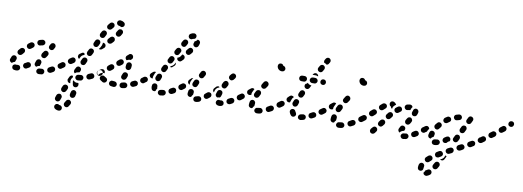

<svg xmlns="http://www.w3.org/2000/svg" viewBox="-74 -976 4641 1705"><g transform="rotate(10 2246.5 -123.5)"><path d="M75 29Q85 27 91 18Q96 9 94 -1Q93 -6 90 -10Q88 -14 83 -17Q79 -19 74 -20Q69 -21 64 -20Q64 -20 63 -20Q62 -19 60 -19Q57 -19 53 -20Q48 -21 43 -20Q38 -19 34 -16Q30 -14 27 -10Q25 -5 24 -1Q23 4 24 9Q25 14 27 18Q30 22 34 25Q38 28 43 29Q52 31 60 31Q66 31 71 30Q73 29 75 29ZM300 23Q304 20 307 16Q310 12 311 7Q312 2 311 -3Q310 -13 301 -19Q293 -25 282 -23Q275 -22 270 -22Q268 -22 267 -22Q262 -22 257 -20Q252 -19 249 -16Q245 -12 243 -8Q240 -3 240 2Q239 12 246 20Q253 27 263 28Q266 28 270 28Q280 28 291 26Q296 26 300 23ZM400 -47Q397 -51 393 -55Q390 -58 385 -59Q380 -60 375 -60Q370 -59 366 -57Q356 -52 347 -47Q338 -42 335 -33Q332 -23 336 -14Q338 -9 342 -6Q346 -3 351 -1Q355 0 360 0Q365 0 370 -2Q380 -7 390 -13Q399 -18 402 -28Q405 -38 400 -47ZM181 -48Q179 -52 175 -55Q171 -58 166 -60Q161 -61 156 -60Q151 -60 147 -57Q138 -52 129 -47Q124 -45 121 -41Q118 -37 117 -32Q115 -27 116 -22Q116 -18 119 -13Q121 -9 125 -6Q129 -2 133 -1Q138 0 143 0Q148 0 152 -3Q162 -8 172 -14Q181 -19 184 -29Q186 -39 181 -48ZM-5 -42Q-8 -47 -8 -52Q-9 -57 -7 -61Q-3 -73 3 -86Q8 -95 18 -98Q28 -101 37 -96Q46 -91 49 -81Q52 -71 47 -62Q43 -54 41 -46Q40 -45 40 -44Q39 -43 39 -42Q30 -40 22 -35Q18 -32 14 -29Q13 -29 12 -29Q10 -30 9 -30Q4 -32 1 -35Q-3 -38 -5 -42ZM218 -44Q216 -48 215 -53Q215 -58 216 -63Q219 -74 224 -86Q228 -96 238 -100Q247 -104 257 -100Q266 -96 270 -86Q274 -77 270 -67Q267 -58 264 -49Q264 -48 263 -47Q263 -45 262 -44Q256 -44 251 -42Q241 -39 234 -33Q234 -32 233 -32Q228 -33 225 -37Q221 -40 218 -44ZM470 -73Q470 -78 469 -83Q468 -87 465 -91Q459 -100 449 -102Q439 -103 431 -97L429 -96Q425 -93 422 -89Q419 -85 418 -80Q418 -75 419 -70Q420 -65 423 -61Q429 -53 439 -51Q449 -49 457 -55L459 -57Q463 -59 466 -64Q469 -68 470 -73ZM46 -134Q46 -129 48 -125Q51 -120 54 -117Q62 -110 72 -110Q83 -111 90 -118Q96 -126 104 -134Q111 -141 111 -151Q111 -162 104 -169Q96 -176 86 -176Q76 -176 68 -169Q60 -160 53 -152Q49 -149 48 -144Q46 -139 46 -134ZM259 -139Q260 -134 263 -130Q266 -126 270 -123Q274 -121 279 -120Q284 -119 289 -119Q294 -120 298 -123Q302 -126 305 -130L317 -148Q323 -157 321 -167Q319 -177 310 -183Q302 -189 292 -187Q281 -185 276 -176L263 -158Q261 -154 260 -149Q259 -144 259 -139ZM124 -187Q130 -179 140 -177Q150 -176 159 -182Q167 -188 175 -194Q184 -200 186 -210Q188 -220 182 -229Q176 -237 166 -239Q156 -241 147 -236Q138 -229 128 -222Q120 -216 119 -206Q117 -196 124 -187ZM321 -246Q323 -249 323 -250Q328 -260 337 -263Q347 -267 356 -263Q366 -258 369 -249Q373 -239 369 -230Q368 -228 366 -225Q364 -219 360 -213Q355 -204 345 -202Q335 -199 326 -205Q317 -210 314 -220Q312 -230 317 -239Q319 -242 320 -245Q321 -245 321 -246Q321 -246 321 -246ZM208 -260Q206 -256 205 -251Q205 -246 206 -241Q208 -236 211 -232Q214 -229 218 -226Q223 -224 228 -223Q233 -223 237 -225Q247 -227 256 -229Q261 -230 265 -233Q269 -236 272 -240Q275 -244 276 -249Q277 -254 276 -258Q274 -269 265 -274Q257 -280 247 -278Q235 -276 223 -272Q218 -271 214 -268Q210 -264 208 -260Z M496 317Q501 317 506 315Q510 314 514 310Q517 307 519 302Q521 297 521 292Q521 282 514 275Q507 267 496 267Q494 267 492 266Q488 263 483 261Q478 260 473 261Q468 261 464 263Q460 266 457 270Q450 278 451 288Q452 298 460 305Q468 311 478 314Q487 317 496 317ZM579 209Q570 204 560 208Q550 211 546 220Q541 229 536 236Q530 245 532 255Q534 265 543 271Q551 277 562 275Q572 273 577 264Q584 254 590 243Q595 234 592 224Q588 214 579 209ZM446 206Q450 195 454 183Q458 174 468 170Q477 166 487 169Q491 171 495 175Q498 178 500 183Q502 187 503 192Q503 197 501 202Q497 212 494 221Q493 225 490 229Q486 233 482 235Q480 236 478 237Q476 238 474 238Q472 238 471 238Q471 238 471 238Q469 238 467 238Q465 238 463 237Q453 234 448 225Q443 216 446 206ZM604 114Q594 112 586 118Q577 123 575 134Q573 143 570 153Q569 158 570 163Q570 168 573 172Q576 177 579 180Q583 183 588 184Q598 186 607 181Q616 176 619 166Q622 155 624 143Q626 133 620 125Q614 116 604 114ZM499 145Q503 148 508 148Q513 148 518 146Q523 145 526 141Q530 138 532 134L542 114Q546 105 543 95Q539 85 530 81Q520 76 511 80Q501 83 496 92L487 112Q483 121 486 131Q489 141 499 145ZM620 45Q624 45 627 45Q629 52 630 59Q630 64 629 69Q627 74 624 78Q621 82 617 84Q612 86 607 87Q597 88 589 82Q581 75 580 65Q579 55 577 46Q576 42 576 37Q577 32 579 28Q582 31 585 34Q593 41 602 44Q611 46 620 45ZM555 51Q556 55 556 59Q552 59 549 59Q545 58 541 57Q537 54 534 51Q530 47 529 42Q527 38 527 33Q527 28 530 23L539 4Q543 -5 552 -9Q560 -12 569 -9Q568 -4 569 2Q569 4 569 5Q564 10 561 15Q556 24 554 33Q553 42 555 51ZM658 10Q661 6 662 1Q663 -4 663 -8Q661 -19 653 -25Q644 -31 634 -29Q624 -28 614 -27Q604 -26 597 -18Q591 -10 591 0Q592 5 594 10Q596 14 600 17Q604 20 609 22Q613 23 618 23Q630 22 642 20Q647 19 651 17Q655 14 658 10ZM755 -28Q756 -33 756 -38Q755 -43 753 -47Q749 -56 739 -60Q729 -63 720 -58Q710 -54 701 -50Q692 -45 688 -36Q684 -26 688 -17Q692 -7 702 -3Q712 0 721 -4Q731 -8 742 -14Q747 -16 750 -20Q753 -23 755 -28ZM572 -66 582 -85Q586 -95 596 -98Q606 -102 615 -97Q624 -93 628 -83Q631 -73 627 -64L620 -50Q616 -50 613 -49Q603 -48 595 -45Q587 -41 581 -34Q578 -36 575 -39Q572 -43 571 -47Q569 -51 570 -56Q570 -61 572 -66ZM821 -91Q818 -95 814 -98Q810 -101 805 -102Q800 -102 795 -101Q790 -100 786 -98L783 -96Q774 -90 772 -80Q770 -70 776 -61Q779 -57 783 -54Q787 -51 792 -50Q797 -49 802 -50Q807 -51 811 -54L814 -56Q823 -62 825 -72Q827 -82 821 -91ZM487 -85Q488 -90 487 -95Q486 -100 483 -104Q477 -112 467 -114Q457 -116 449 -110L431 -97Q422 -92 420 -81Q419 -71 425 -63Q427 -59 432 -56Q436 -53 441 -52Q446 -52 450 -53Q455 -54 459 -57L477 -69Q481 -72 484 -76Q487 -80 487 -85ZM568 -142Q569 -147 568 -151Q567 -156 564 -160Q558 -169 548 -171Q538 -172 529 -166L511 -154Q507 -151 505 -147Q502 -143 501 -138Q500 -133 501 -128Q502 -123 505 -119Q511 -111 521 -109Q532 -107 540 -113L558 -125Q562 -128 565 -133Q567 -137 568 -142ZM626 -121Q631 -119 636 -119Q641 -119 646 -120Q650 -122 654 -125Q658 -129 660 -133L669 -153Q674 -162 670 -172Q667 -182 657 -186Q648 -190 638 -187Q629 -184 624 -174L615 -155Q610 -145 614 -136Q617 -126 626 -121ZM631 -208Q634 -210 638 -210Q636 -213 635 -217Q633 -222 633 -226Q627 -228 621 -227Q615 -227 610 -223L592 -211Q583 -205 582 -194Q580 -184 586 -176Q588 -173 590 -171Q593 -169 596 -167L604 -184Q608 -192 614 -198Q622 -205 631 -208ZM656 -224Q658 -220 661 -216Q664 -212 669 -210Q678 -206 688 -209Q698 -213 702 -222L712 -242Q716 -251 713 -261Q709 -270 700 -275Q695 -277 690 -277Q686 -278 681 -276Q676 -274 672 -271Q669 -268 667 -263L657 -244Q655 -239 655 -234Q654 -229 656 -224ZM798 -301 790 -295 781 -287Q775 -283 767 -282Q759 -281 753 -285Q754 -286 755 -287Q761 -293 765 -301L775 -321Q778 -329 779 -338Q779 -342 779 -345Q785 -346 791 -344Q797 -341 801 -337Q808 -329 807 -318Q806 -308 798 -301ZM711 -299Q721 -295 731 -298Q740 -302 745 -311L754 -330Q759 -340 755 -350Q752 -359 742 -364Q733 -368 723 -365Q714 -361 709 -352L700 -332Q695 -323 699 -313Q702 -304 711 -299ZM872 -406Q864 -413 854 -413Q843 -412 836 -405Q829 -397 822 -390Q814 -383 814 -372Q814 -362 821 -354Q829 -347 839 -347Q849 -347 857 -354Q865 -362 872 -370Q880 -378 879 -388Q879 -398 872 -406ZM754 -388Q763 -384 773 -387Q783 -390 787 -399Q792 -409 797 -418Q802 -427 799 -437Q796 -447 787 -452Q777 -457 768 -454Q758 -451 753 -442Q748 -432 742 -422Q738 -412 741 -403Q744 -393 754 -388ZM926 -487Q926 -488 925 -488Q924 -488 923 -489Q915 -488 908 -490Q903 -488 899 -485Q895 -482 892 -477Q888 -469 882 -461Q876 -452 878 -442Q880 -432 889 -426Q898 -420 908 -422Q918 -424 924 -433Q931 -444 936 -453Q941 -463 938 -473Q935 -482 926 -487ZM800 -475Q809 -469 819 -470Q829 -471 836 -479Q842 -487 848 -493Q856 -501 855 -511Q855 -522 848 -529Q844 -532 840 -534Q835 -536 830 -536Q825 -536 820 -534Q816 -532 812 -528Q804 -520 797 -510Q790 -502 791 -492Q792 -481 800 -475ZM872 -545Q872 -534 878 -527Q885 -519 895 -518Q899 -517 901 -517Q902 -516 903 -516Q907 -513 912 -512Q917 -510 922 -511Q927 -512 931 -515Q935 -517 938 -521Q944 -530 942 -540Q941 -550 932 -556Q919 -566 899 -568Q889 -568 881 -562Q873 -555 872 -545Z M956 19Q960 16 962 11Q964 7 965 2Q965 -8 959 -16Q952 -24 942 -25Q932 -26 923 -27Q918 -28 913 -27Q909 -25 905 -22Q901 -19 898 -15Q896 -11 895 -6Q893 5 900 13Q906 21 916 22Q927 24 938 25Q943 25 947 24Q952 22 956 19ZM1058 -12Q1056 -22 1047 -27Q1039 -33 1029 -31Q1019 -29 1010 -27Q1006 -26 1001 -24Q997 -21 994 -17Q991 -13 990 -8Q989 -3 990 1Q991 12 1000 18Q1008 24 1018 22Q1029 20 1040 18Q1050 16 1055 7Q1061 -2 1058 -12ZM855 1Q860 -1 864 -4Q868 -7 870 -11Q875 -21 872 -31Q869 -40 859 -45Q852 -49 846 -53Q838 -60 828 -58Q818 -57 811 -49Q805 -41 806 -31Q807 -20 816 -14Q825 -7 836 -1Q841 2 846 2Q851 2 855 1ZM1147 -31Q1149 -35 1148 -40Q1148 -45 1146 -50Q1141 -59 1131 -62Q1122 -66 1112 -61Q1104 -57 1095 -53Q1086 -49 1082 -39Q1078 -30 1082 -20Q1084 -16 1088 -12Q1091 -9 1096 -7Q1101 -5 1106 -5Q1111 -5 1115 -7Q1125 -11 1134 -16Q1139 -18 1142 -22Q1145 -26 1147 -31ZM1208 -92Q1205 -96 1201 -98Q1197 -101 1192 -102Q1187 -102 1182 -101Q1178 -100 1173 -97Q1165 -91 1163 -81Q1161 -71 1167 -62Q1170 -58 1175 -56Q1179 -53 1184 -52Q1189 -51 1193 -52Q1198 -54 1202 -56L1203 -57Q1211 -63 1213 -73Q1214 -83 1208 -92ZM1006 -55Q1015 -51 1025 -55Q1034 -58 1039 -68Q1043 -78 1047 -88Q1050 -98 1046 -108Q1041 -117 1032 -120Q1022 -124 1012 -119Q1003 -115 1000 -105Q997 -96 993 -88Q989 -79 992 -69Q996 -60 1006 -55ZM775 -81Q776 -86 779 -91Q782 -95 786 -98Q792 -102 802 -109Q806 -112 810 -113Q815 -114 820 -113Q825 -113 829 -110Q834 -107 837 -103Q839 -99 841 -94Q842 -90 841 -85Q841 -84 841 -82Q840 -81 840 -80Q833 -82 825 -81Q815 -80 807 -75Q799 -70 793 -63Q791 -59 788 -55Q786 -56 783 -58Q781 -60 779 -63Q777 -67 776 -72Q775 -77 775 -81ZM912 -161Q906 -169 896 -171Q885 -172 877 -166L861 -153Q853 -147 852 -137Q850 -127 857 -118Q863 -110 873 -109Q883 -107 892 -114L907 -126Q916 -132 917 -142Q918 -153 912 -161ZM1037 -145Q1047 -144 1055 -150Q1063 -156 1065 -167Q1066 -177 1067 -188Q1068 -198 1061 -206Q1054 -214 1044 -215Q1034 -215 1026 -209Q1018 -202 1017 -192Q1016 -182 1015 -173Q1014 -163 1020 -154Q1026 -146 1037 -145ZM987 -219Q984 -223 980 -226Q975 -228 971 -229Q966 -229 961 -228Q956 -227 952 -224L936 -211Q932 -208 930 -204Q928 -200 927 -195Q926 -190 928 -185Q929 -180 932 -176Q938 -168 949 -167Q959 -166 967 -172L983 -184Q991 -191 992 -201Q994 -211 987 -219ZM1010 -270Q1016 -275 1020 -278Q1021 -280 1022 -280Q1028 -288 1037 -289Q1047 -291 1055 -285Q1063 -279 1065 -269Q1067 -259 1062 -250Q1060 -248 1057 -245Q1055 -243 1053 -241Q1051 -239 1048 -237Q1047 -237 1046 -237Q1037 -238 1028 -235Q1021 -233 1015 -229Q1012 -230 1010 -231Q1008 -233 1007 -235Q1000 -243 1001 -253Q1002 -264 1010 -270Z M1406 -6Q1404 -11 1402 -15Q1399 -19 1395 -22Q1391 -24 1386 -25Q1381 -26 1376 -25Q1367 -23 1358 -22Q1348 -21 1341 -13Q1335 -5 1336 5Q1337 10 1339 15Q1342 19 1346 22Q1349 25 1354 27Q1359 28 1364 27Q1375 26 1386 24Q1396 22 1402 13Q1408 4 1406 -6ZM1288 -4Q1283 -6 1280 -10Q1277 -14 1276 -19Q1273 -28 1273 -39Q1273 -43 1274 -47Q1274 -58 1282 -64Q1290 -71 1300 -70Q1311 -70 1317 -62Q1324 -54 1323 -44Q1323 -41 1323 -39Q1323 -35 1324 -32Q1324 -31 1325 -30Q1325 -29 1325 -28Q1324 -28 1324 -27Q1318 -19 1315 -10Q1314 -7 1314 -5Q1312 -4 1311 -3Q1309 -2 1307 -1Q1302 0 1297 -1Q1292 -1 1288 -4ZM1491 -48Q1489 -53 1485 -56Q1481 -59 1476 -60Q1471 -62 1466 -61Q1461 -60 1457 -58Q1448 -53 1440 -49Q1436 -47 1433 -43Q1429 -39 1428 -34Q1426 -30 1427 -25Q1427 -20 1429 -15Q1434 -6 1444 -3Q1454 0 1463 -4Q1472 -9 1482 -14Q1491 -19 1493 -29Q1496 -39 1491 -48ZM1558 -73Q1558 -78 1557 -82Q1556 -87 1553 -91Q1547 -100 1537 -102Q1527 -103 1519 -97H1518Q1514 -94 1512 -90Q1509 -86 1508 -81Q1507 -76 1508 -71Q1509 -66 1512 -62Q1518 -54 1528 -52Q1539 -50 1547 -56V-57Q1551 -59 1554 -64Q1557 -68 1558 -73ZM1229 -85Q1230 -90 1229 -95Q1228 -99 1225 -103Q1222 -107 1218 -110Q1213 -113 1208 -113Q1203 -114 1199 -113Q1194 -112 1190 -109Q1181 -103 1174 -97Q1165 -92 1163 -81Q1162 -71 1168 -63Q1173 -54 1184 -52Q1194 -51 1202 -57Q1210 -62 1219 -69Q1223 -71 1226 -76Q1228 -80 1229 -85ZM1308 -95Q1313 -93 1318 -93Q1323 -94 1327 -96Q1332 -98 1335 -102Q1339 -105 1340 -110Q1343 -119 1347 -128Q1351 -138 1347 -147Q1343 -157 1333 -161Q1323 -164 1314 -160Q1304 -156 1301 -146Q1297 -136 1293 -127Q1290 -117 1294 -108Q1299 -98 1308 -95ZM1290 -170Q1283 -173 1277 -172Q1270 -171 1264 -167L1249 -154Q1241 -147 1239 -137Q1238 -127 1245 -119Q1249 -113 1256 -111Q1263 -108 1270 -110Q1269 -113 1269 -117Q1269 -126 1272 -134Q1276 -144 1280 -155Q1283 -163 1289 -170Q1289 -170 1290 -170ZM1343 -184Q1352 -179 1362 -183Q1372 -186 1376 -196L1385 -214Q1390 -223 1386 -233Q1383 -243 1373 -247Q1364 -252 1354 -248Q1345 -245 1340 -235L1331 -217Q1327 -208 1330 -198Q1334 -188 1343 -184ZM1439 -269 1446 -284Q1450 -276 1449 -268Q1447 -260 1441 -254L1426 -241Q1423 -237 1418 -236Q1414 -234 1409 -234Q1409 -237 1407 -240Q1407 -243 1406 -245Q1408 -246 1411 -246Q1420 -249 1428 -256Q1434 -261 1439 -269ZM1373 -284Q1374 -280 1377 -276Q1381 -272 1385 -270Q1394 -265 1404 -268Q1414 -271 1419 -280L1428 -298Q1431 -302 1431 -307Q1432 -312 1430 -317Q1429 -322 1426 -325Q1422 -329 1418 -332Q1409 -337 1399 -334Q1389 -331 1384 -321L1375 -303Q1372 -299 1372 -294Q1371 -289 1373 -284ZM1510 -357Q1506 -361 1501 -363Q1496 -365 1491 -364L1484 -352Q1479 -344 1472 -338Q1465 -332 1455 -330Q1454 -329 1454 -329Q1453 -323 1454 -317Q1456 -311 1461 -307Q1468 -300 1478 -300Q1489 -300 1496 -308L1510 -322Q1517 -329 1517 -340Q1517 -350 1510 -357ZM1419 -369Q1420 -364 1423 -360Q1426 -356 1430 -354Q1439 -349 1449 -351Q1459 -354 1464 -363L1474 -381Q1480 -390 1477 -400Q1474 -410 1465 -415Q1456 -420 1446 -417Q1436 -414 1431 -405L1421 -388Q1419 -384 1418 -379Q1417 -374 1419 -369ZM1572 -430Q1564 -437 1553 -436Q1543 -434 1537 -426Q1531 -419 1524 -411Q1517 -403 1518 -393Q1519 -383 1527 -376Q1535 -369 1545 -370Q1555 -371 1562 -379Q1569 -387 1576 -395Q1582 -403 1581 -413Q1580 -424 1572 -430ZM1478 -437Q1487 -432 1497 -434Q1507 -437 1512 -446L1522 -464Q1527 -473 1524 -483Q1521 -493 1512 -498Q1503 -503 1493 -500Q1483 -497 1478 -488L1468 -471Q1463 -462 1466 -452Q1469 -442 1478 -437ZM1608 -517Q1607 -517 1605 -518Q1604 -518 1603 -518Q1601 -514 1598 -511Q1592 -504 1583 -500Q1581 -499 1579 -499Q1579 -498 1579 -498Q1579 -497 1579 -497Q1578 -491 1575 -484Q1570 -474 1574 -465Q1578 -455 1587 -451Q1597 -446 1606 -450Q1616 -454 1620 -463Q1626 -477 1628 -488Q1630 -499 1624 -507Q1618 -516 1608 -517ZM1524 -522Q1529 -514 1540 -512Q1550 -510 1558 -516Q1560 -517 1561 -518Q1563 -518 1564 -518Q1575 -519 1582 -526Q1588 -534 1588 -544Q1588 -549 1586 -554Q1583 -558 1580 -562Q1576 -565 1571 -567Q1567 -568 1562 -568Q1545 -567 1530 -557Q1521 -551 1520 -541Q1518 -531 1524 -522Z M1724 11Q1726 6 1726 1Q1727 -4 1725 -8Q1722 -18 1712 -23Q1703 -27 1693 -24Q1685 -21 1678 -20Q1668 -19 1661 -11Q1655 -3 1656 7Q1657 17 1665 24Q1673 30 1683 29Q1696 28 1710 23Q1714 22 1718 18Q1722 15 1724 11ZM1918 22Q1922 19 1925 15Q1928 11 1928 6Q1929 1 1928 -4Q1926 -14 1917 -20Q1908 -25 1898 -23Q1896 -23 1895 -22Q1895 -22 1894 -22Q1891 -22 1889 -23Q1885 -24 1880 -24Q1875 -23 1870 -21Q1866 -18 1863 -14Q1860 -10 1859 -6Q1856 4 1861 13Q1866 22 1876 25Q1884 28 1894 28Q1901 28 1909 26Q1914 25 1918 22ZM2016 -48Q2013 -53 2009 -56Q2006 -59 2001 -60Q1996 -62 1991 -61Q1986 -61 1982 -59Q1973 -54 1963 -49Q1954 -45 1951 -35Q1947 -25 1952 -16Q1954 -11 1958 -8Q1962 -5 1966 -3Q1971 -2 1976 -2Q1981 -2 1986 -4Q1995 -9 2005 -14Q2014 -19 2017 -29Q2020 -39 2016 -48ZM1606 -12Q1602 -16 1600 -20Q1598 -25 1598 -30Q1598 -31 1598 -32Q1598 -43 1601 -56Q1601 -61 1604 -65Q1607 -70 1611 -72Q1615 -75 1620 -76Q1625 -77 1630 -76Q1635 -75 1639 -73Q1643 -70 1646 -66Q1649 -62 1650 -57Q1651 -52 1650 -47Q1648 -38 1648 -32Q1648 -31 1648 -31Q1648 -31 1648 -31Q1648 -30 1648 -30Q1646 -28 1644 -25Q1638 -18 1635 -9Q1632 -7 1629 -6Q1627 -6 1624 -5Q1619 -5 1614 -7Q1609 -9 1606 -12ZM1804 -67Q1801 -71 1796 -73Q1792 -75 1787 -76Q1782 -76 1777 -75Q1773 -74 1769 -71Q1760 -64 1753 -58Q1749 -55 1746 -51Q1743 -47 1743 -42Q1742 -37 1743 -32Q1744 -27 1747 -23Q1754 -15 1764 -13Q1774 -12 1782 -18Q1791 -24 1800 -32Q1808 -38 1809 -48Q1810 -59 1804 -67ZM1849 -54Q1847 -59 1846 -64Q1845 -69 1847 -73Q1850 -84 1854 -95Q1857 -105 1866 -110Q1876 -114 1886 -111Q1890 -109 1894 -106Q1898 -103 1900 -98Q1902 -94 1902 -89Q1902 -84 1901 -79Q1897 -69 1895 -60Q1894 -56 1891 -52Q1889 -49 1885 -46Q1881 -46 1878 -46Q1871 -45 1864 -43Q1864 -43 1864 -43Q1864 -43 1864 -43Q1859 -44 1856 -47Q1852 -50 1849 -54ZM2080 -91Q2078 -95 2073 -98Q2069 -101 2064 -102Q2059 -102 2055 -101Q2050 -100 2046 -97H2044Q2040 -94 2038 -90Q2035 -85 2034 -81Q2033 -76 2034 -71Q2035 -66 2038 -62Q2041 -58 2045 -55Q2049 -52 2054 -52Q2059 -51 2064 -52Q2069 -53 2073 -56L2074 -57Q2083 -62 2085 -73Q2086 -83 2080 -91ZM1574 -85Q1575 -90 1574 -95Q1573 -100 1570 -104Q1564 -112 1553 -114Q1543 -116 1535 -110Q1526 -103 1518 -98Q1509 -92 1507 -82Q1506 -71 1511 -63Q1514 -59 1518 -56Q1523 -53 1527 -52Q1532 -52 1537 -53Q1542 -54 1546 -56Q1555 -63 1564 -69Q1568 -72 1571 -76Q1573 -80 1574 -85ZM1857 -130Q1861 -132 1867 -133Q1864 -137 1863 -141Q1856 -143 1850 -141Q1843 -140 1838 -135Q1831 -127 1824 -120Q1816 -113 1816 -102Q1816 -92 1823 -85Q1824 -84 1825 -83Q1825 -83 1826 -82Q1829 -92 1832 -103Q1835 -111 1841 -118Q1848 -126 1857 -130ZM1626 -115Q1628 -110 1632 -106Q1635 -103 1640 -101Q1649 -97 1659 -100Q1669 -104 1673 -114Q1677 -123 1681 -133Q1686 -142 1682 -152Q1679 -161 1669 -166Q1665 -168 1660 -168Q1655 -168 1650 -167Q1645 -165 1642 -162Q1638 -158 1636 -154Q1631 -144 1627 -134Q1625 -129 1625 -124Q1625 -119 1626 -115ZM1616 -174Q1611 -173 1608 -170Q1601 -163 1593 -156Q1585 -149 1584 -139Q1583 -128 1590 -120Q1593 -117 1596 -115Q1600 -113 1604 -113Q1602 -119 1602 -126Q1603 -135 1606 -143Q1611 -153 1616 -163Q1619 -171 1624 -176Q1620 -176 1616 -174ZM1896 -135Q1901 -133 1906 -132Q1911 -132 1916 -133Q1920 -135 1924 -138Q1928 -142 1930 -146Q1935 -155 1940 -164Q1944 -174 1941 -183Q1938 -193 1929 -198Q1925 -201 1920 -201Q1915 -202 1910 -200Q1905 -199 1902 -195Q1898 -192 1895 -188Q1890 -178 1885 -168Q1881 -159 1884 -149Q1887 -140 1896 -135ZM1669 -204Q1671 -200 1674 -196Q1677 -192 1681 -189Q1686 -187 1691 -186Q1695 -186 1700 -187Q1705 -188 1709 -191Q1713 -195 1715 -199L1726 -218Q1731 -227 1728 -237Q1725 -246 1716 -252Q1707 -257 1697 -254Q1687 -251 1682 -242L1672 -223Q1669 -219 1669 -214Q1668 -209 1669 -204ZM1986 -273Q1977 -279 1968 -278Q1958 -276 1952 -269Q1947 -263 1940 -255Q1934 -247 1935 -236Q1936 -226 1945 -220Q1949 -217 1953 -215Q1958 -214 1963 -214Q1968 -215 1972 -218Q1977 -220 1980 -224Q1983 -228 1986 -232Q1987 -233 1988 -233Q1988 -234 1989 -235L1991 -238Q1997 -247 1996 -257Q1994 -267 1986 -273Z M2281 3Q2280 -2 2277 -6Q2274 -10 2270 -13Q2266 -16 2261 -17Q2256 -18 2252 -17Q2241 -15 2231 -14Q2226 -14 2221 -12Q2217 -10 2214 -6Q2210 -2 2209 2Q2207 7 2207 12Q2208 23 2216 29Q2224 36 2234 35Q2247 35 2261 32Q2271 30 2277 22Q2283 13 2281 3ZM2373 -43Q2370 -48 2366 -51Q2362 -54 2357 -55Q2353 -56 2348 -55Q2343 -55 2338 -52Q2328 -46 2319 -41Q2309 -37 2306 -27Q2303 -17 2308 -8Q2310 -3 2314 0Q2318 3 2322 5Q2327 6 2332 6Q2337 5 2341 3Q2352 -2 2364 -9Q2372 -14 2375 -24Q2378 -34 2373 -43ZM2151 -26Q2151 -40 2154 -56Q2156 -66 2164 -72Q2173 -78 2183 -76Q2193 -74 2199 -65Q2205 -56 2203 -46Q2201 -36 2201 -28Q2201 -27 2201 -27Q2201 -26 2201 -25Q2199 -23 2197 -21Q2190 -14 2187 -5Q2185 -4 2182 -3Q2180 -2 2177 -2Q2167 -2 2159 -9Q2151 -16 2151 -26ZM2442 -91Q2440 -95 2435 -98Q2431 -101 2426 -102Q2421 -102 2417 -101Q2412 -100 2408 -97L2403 -94Q2394 -88 2393 -78Q2391 -68 2397 -59Q2400 -55 2404 -53Q2408 -50 2413 -49Q2418 -48 2423 -49Q2427 -50 2432 -53L2436 -57Q2445 -62 2447 -73Q2448 -83 2442 -91ZM2103 -87Q2104 -92 2103 -97Q2101 -102 2098 -106Q2092 -114 2082 -116Q2072 -117 2064 -111Q2052 -102 2045 -98Q2036 -92 2034 -82Q2033 -71 2038 -63Q2044 -54 2054 -52Q2065 -51 2073 -56Q2081 -62 2093 -71Q2097 -74 2100 -78Q2102 -82 2103 -87ZM2194 -103Q2203 -98 2213 -102Q2223 -105 2227 -114Q2232 -124 2238 -135Q2242 -144 2239 -154Q2236 -164 2227 -169Q2218 -173 2208 -170Q2198 -167 2193 -158Q2187 -147 2182 -136Q2178 -126 2181 -117Q2185 -107 2194 -103ZM2160 -179Q2151 -179 2144 -173L2126 -159Q2117 -152 2116 -142Q2115 -132 2121 -123Q2125 -120 2129 -117Q2133 -115 2138 -114Q2143 -114 2148 -115Q2153 -116 2157 -119L2158 -120Q2157 -124 2157 -128Q2158 -137 2162 -145Q2167 -157 2173 -168Q2175 -171 2176 -173Q2169 -179 2160 -179ZM2242 -194Q2250 -188 2260 -191Q2271 -193 2276 -202Q2282 -212 2289 -221Q2294 -230 2292 -240Q2290 -250 2281 -256Q2273 -262 2263 -260Q2252 -257 2247 -249Q2240 -239 2234 -228Q2228 -219 2230 -209Q2233 -199 2242 -194ZM2405 -417Q2409 -414 2411 -410Q2414 -406 2415 -401Q2416 -396 2415 -391Q2414 -386 2411 -382Q2408 -378 2404 -375Q2400 -373 2395 -372Q2391 -371 2387 -371Q2379 -371 2371 -374Q2363 -377 2357 -383Q2351 -388 2348 -396Q2344 -403 2344 -412Q2344 -422 2350 -430Q2357 -438 2368 -438Q2376 -438 2383 -434Q2390 -429 2393 -421Q2396 -421 2399 -420Q2402 -419 2405 -417Z M2668 -9Q2667 -14 2664 -18Q2661 -22 2656 -24Q2652 -27 2647 -28Q2642 -28 2637 -27Q2628 -25 2620 -24Q2610 -22 2604 -14Q2598 -6 2599 5Q2600 10 2602 14Q2605 18 2609 21Q2613 24 2618 25Q2623 27 2627 26Q2638 24 2649 21Q2660 19 2665 10Q2670 1 2668 -9ZM2535 0Q2525 -11 2520 -27Q2517 -37 2522 -46Q2527 -55 2537 -58Q2547 -61 2556 -56Q2565 -51 2568 -41Q2570 -36 2573 -33Q2576 -29 2577 -25Q2579 -20 2579 -15Q2579 -15 2579 -14Q2579 -14 2579 -14Q2578 -12 2578 -10Q2577 -8 2577 -7Q2576 -4 2574 -2Q2573 0 2571 2Q2563 9 2552 9Q2542 8 2535 0ZM2754 -49Q2752 -54 2748 -57Q2744 -60 2739 -62Q2734 -63 2730 -63Q2725 -62 2720 -60Q2712 -55 2703 -51Q2699 -49 2695 -46Q2692 -42 2690 -37Q2689 -33 2689 -28Q2689 -23 2691 -18Q2696 -9 2705 -5Q2715 -2 2724 -6Q2734 -11 2743 -16Q2752 -20 2756 -30Q2759 -40 2754 -49ZM2821 -73Q2821 -78 2820 -82Q2819 -87 2816 -91Q2811 -100 2800 -102Q2790 -103 2782 -97H2781Q2777 -94 2775 -90Q2772 -86 2771 -81Q2770 -76 2771 -71Q2772 -67 2775 -63Q2781 -54 2791 -52Q2802 -50 2810 -56V-57Q2814 -59 2817 -64Q2820 -68 2821 -73ZM2463 -85Q2464 -90 2463 -94Q2462 -99 2459 -103Q2453 -112 2442 -113Q2432 -115 2424 -109Q2416 -103 2408 -98Q2399 -92 2397 -81Q2396 -71 2401 -63Q2407 -54 2418 -52Q2428 -51 2436 -56Q2445 -63 2453 -68Q2457 -71 2460 -76Q2462 -80 2463 -85ZM2547 -83Q2557 -80 2566 -85Q2575 -89 2579 -99Q2582 -107 2585 -117Q2589 -127 2585 -136Q2581 -145 2571 -149Q2561 -153 2552 -149Q2542 -144 2539 -135Q2535 -124 2531 -115Q2528 -105 2533 -96Q2537 -87 2547 -83ZM2533 -163Q2532 -164 2532 -164Q2531 -165 2531 -166Q2527 -169 2523 -171Q2518 -173 2513 -174Q2508 -174 2503 -172Q2499 -170 2495 -167Q2488 -160 2481 -154Q2473 -147 2472 -137Q2472 -127 2478 -119Q2484 -112 2492 -111Q2500 -109 2508 -113Q2508 -118 2510 -122Q2513 -132 2518 -143Q2521 -151 2527 -158Q2530 -161 2533 -163ZM2581 -172Q2590 -168 2600 -171Q2610 -175 2614 -184L2623 -202Q2627 -211 2624 -221Q2620 -231 2611 -235Q2602 -240 2592 -236Q2582 -233 2578 -224L2569 -205Q2565 -196 2568 -186Q2572 -177 2581 -172ZM2610 -272Q2612 -268 2615 -264Q2618 -260 2622 -258Q2627 -256 2632 -255Q2637 -255 2642 -256Q2646 -258 2650 -261Q2654 -264 2656 -268L2665 -286Q2666 -288 2667 -289Q2667 -291 2668 -293Q2660 -293 2653 -296Q2644 -299 2637 -306Q2635 -309 2633 -311Q2631 -309 2629 -306Q2623 -300 2614 -297L2612 -292Q2609 -287 2609 -282Q2609 -277 2610 -272ZM2620 -340Q2620 -350 2613 -358Q2606 -365 2595 -365H2575Q2565 -365 2557 -358Q2550 -350 2550 -340Q2550 -330 2557 -322Q2565 -315 2575 -315H2595Q2606 -315 2613 -322Q2620 -330 2620 -340ZM2716 -340Q2716 -350 2708 -358Q2701 -365 2691 -365H2670Q2660 -365 2653 -358Q2645 -350 2645 -340Q2645 -330 2653 -322Q2660 -315 2670 -315H2691Q2701 -315 2708 -322Q2716 -330 2716 -340ZM2791 -340Q2791 -350 2784 -358Q2776 -365 2766 -365Q2756 -365 2748 -358Q2741 -350 2741 -340Q2741 -330 2748 -322Q2756 -315 2766 -315Q2776 -315 2784 -322Q2791 -330 2791 -340ZM2700 -404Q2706 -400 2710 -395Q2713 -389 2713 -382Q2711 -383 2708 -384Q2700 -388 2691 -388H2670Q2666 -388 2662 -387L2666 -394Q2671 -403 2681 -406Q2691 -409 2700 -404ZM2712 -426Q2721 -421 2731 -423Q2741 -426 2746 -435L2756 -453Q2761 -462 2758 -472Q2755 -482 2746 -487Q2737 -492 2727 -489Q2717 -486 2712 -477L2702 -460Q2697 -451 2700 -441Q2703 -431 2712 -426ZM2745 -536 2752 -548Q2755 -553 2759 -556Q2763 -559 2767 -560Q2772 -561 2777 -561Q2782 -560 2786 -558Q2795 -553 2798 -543Q2801 -533 2796 -524L2793 -518Q2793 -518 2793 -518Q2793 -518 2792 -518L2789 -512Q2786 -506 2780 -502Q2774 -499 2767 -499Q2763 -503 2757 -507Q2752 -510 2746 -511Q2742 -517 2742 -524Q2742 -530 2745 -536Z M3018 3Q3017 -2 3014 -6Q3011 -10 3007 -13Q3003 -16 2998 -17Q2993 -18 2989 -17Q2978 -15 2968 -14Q2963 -14 2958 -12Q2954 -10 2951 -6Q2947 -2 2946 2Q2944 7 2944 12Q2945 23 2953 29Q2961 36 2971 35Q2984 35 2998 32Q3008 30 3014 22Q3020 13 3018 3ZM3110 -43Q3107 -48 3103 -51Q3099 -54 3094 -55Q3090 -56 3085 -55Q3080 -55 3075 -52Q3065 -46 3056 -41Q3046 -37 3043 -27Q3040 -17 3045 -8Q3047 -3 3051 0Q3055 3 3059 5Q3064 6 3069 6Q3074 5 3078 3Q3089 -2 3101 -9Q3109 -14 3112 -24Q3115 -34 3110 -43ZM2888 -26Q2888 -40 2891 -56Q2893 -66 2901 -72Q2910 -78 2920 -76Q2930 -74 2936 -65Q2942 -56 2940 -46Q2938 -36 2938 -28Q2938 -27 2938 -27Q2938 -26 2938 -25Q2936 -23 2934 -21Q2927 -14 2924 -5Q2922 -4 2919 -3Q2917 -2 2914 -2Q2904 -2 2896 -9Q2888 -16 2888 -26ZM3179 -91Q3177 -95 3172 -98Q3168 -101 3163 -102Q3158 -102 3154 -101Q3149 -100 3145 -97L3140 -94Q3131 -88 3130 -78Q3128 -68 3134 -59Q3137 -55 3141 -53Q3145 -50 3150 -49Q3155 -48 3160 -49Q3164 -50 3169 -53L3173 -57Q3182 -62 3184 -73Q3185 -83 3179 -91ZM2840 -87Q2841 -92 2840 -97Q2838 -102 2835 -106Q2829 -114 2819 -116Q2809 -117 2801 -111Q2789 -102 2782 -98Q2773 -92 2771 -82Q2770 -71 2775 -63Q2781 -54 2791 -52Q2802 -51 2810 -56Q2818 -62 2830 -71Q2834 -74 2837 -78Q2839 -82 2840 -87ZM2931 -103Q2940 -98 2950 -102Q2960 -105 2964 -114Q2969 -124 2975 -135Q2979 -144 2976 -154Q2973 -164 2964 -169Q2955 -173 2945 -170Q2935 -167 2930 -158Q2924 -147 2919 -136Q2915 -126 2918 -117Q2922 -107 2931 -103ZM2897 -179Q2888 -179 2881 -173L2863 -159Q2854 -152 2853 -142Q2852 -132 2858 -123Q2862 -120 2866 -117Q2870 -115 2875 -114Q2880 -114 2885 -115Q2890 -116 2894 -119L2895 -120Q2894 -124 2894 -128Q2895 -137 2899 -145Q2904 -157 2910 -168Q2912 -171 2913 -173Q2906 -179 2897 -179ZM2979 -194Q2987 -188 2997 -191Q3008 -193 3013 -202Q3019 -212 3026 -221Q3031 -230 3029 -240Q3027 -250 3018 -256Q3010 -262 3000 -260Q2989 -257 2984 -249Q2977 -239 2971 -228Q2965 -219 2967 -209Q2970 -199 2979 -194ZM3142 -417Q3146 -414 3148 -410Q3151 -406 3152 -401Q3153 -396 3152 -391Q3151 -386 3148 -382Q3145 -378 3141 -375Q3137 -373 3132 -372Q3128 -371 3124 -371Q3116 -371 3108 -374Q3100 -377 3094 -383Q3088 -388 3085 -396Q3081 -403 3081 -412Q3081 -422 3087 -430Q3094 -438 3105 -438Q3113 -438 3120 -434Q3127 -429 3130 -421Q3133 -421 3136 -420Q3139 -419 3142 -417Z M3303 -25Q3295 -32 3285 -31Q3275 -29 3268 -21L3255 -6Q3252 -2 3251 3Q3250 8 3250 13Q3251 18 3253 22Q3255 26 3259 30Q3263 33 3268 34Q3273 35 3278 35Q3283 34 3287 32Q3291 30 3295 26L3307 10Q3314 2 3312 -8Q3311 -19 3303 -25ZM3596 0Q3595 -4 3592 -8Q3589 -12 3585 -15Q3580 -18 3576 -19Q3571 -19 3566 -18Q3557 -17 3550 -16Q3540 -16 3533 -8Q3526 0 3526 10Q3527 15 3529 20Q3531 24 3535 27Q3538 31 3543 32Q3548 34 3553 34Q3564 33 3577 30Q3587 28 3592 19Q3598 11 3596 0ZM3682 -28Q3683 -33 3682 -38Q3681 -43 3678 -47Q3673 -56 3663 -58Q3653 -60 3644 -55Q3635 -50 3628 -45Q3619 -40 3616 -30Q3613 -20 3619 -11Q3621 -6 3625 -3Q3629 0 3634 1Q3639 2 3644 1Q3648 1 3653 -2Q3661 -7 3671 -13Q3675 -15 3678 -20Q3681 -24 3682 -28ZM3499 -50Q3503 -59 3509 -70Q3514 -79 3523 -82Q3533 -85 3542 -80Q3552 -76 3555 -66Q3558 -56 3553 -47Q3551 -42 3549 -39Q3549 -39 3549 -39Q3540 -38 3532 -34Q3523 -30 3516 -23Q3514 -20 3512 -17Q3507 -19 3504 -23Q3501 -27 3499 -31Q3497 -36 3497 -41Q3497 -46 3499 -50ZM3361 -101Q3353 -107 3343 -105Q3333 -104 3326 -96L3314 -80Q3311 -76 3310 -71Q3309 -66 3309 -61Q3310 -57 3312 -52Q3315 -48 3319 -45Q3323 -42 3328 -41Q3332 -39 3337 -40Q3342 -41 3346 -43Q3351 -46 3354 -50L3366 -65Q3372 -74 3371 -84Q3370 -94 3361 -101ZM3744 -73Q3744 -78 3743 -83Q3742 -87 3739 -91Q3733 -100 3723 -102Q3713 -103 3705 -97H3704Q3700 -94 3698 -90Q3695 -86 3694 -81Q3693 -76 3694 -71Q3696 -66 3698 -62Q3704 -54 3715 -52Q3725 -50 3733 -56V-57Q3738 -59 3740 -64Q3743 -68 3744 -73ZM3199 -106Q3192 -114 3182 -116Q3172 -117 3164 -111Q3154 -104 3145 -98Q3136 -92 3134 -81Q3133 -71 3138 -63Q3144 -54 3155 -52Q3165 -51 3173 -56Q3183 -63 3193 -71Q3202 -77 3203 -87Q3205 -98 3199 -106ZM3544 -117Q3545 -112 3548 -108Q3551 -105 3555 -102Q3564 -97 3574 -99Q3584 -102 3590 -111L3600 -128Q3602 -133 3603 -138Q3604 -142 3602 -147Q3601 -152 3598 -156Q3595 -160 3591 -163Q3582 -168 3572 -165Q3562 -163 3557 -154L3546 -136Q3544 -132 3543 -127Q3543 -122 3544 -117ZM3277 -173Q3270 -181 3260 -182Q3249 -182 3242 -176L3223 -160Q3216 -153 3215 -143Q3214 -132 3221 -124Q3224 -121 3229 -119Q3233 -116 3238 -116Q3243 -116 3248 -117Q3253 -119 3256 -122L3274 -138Q3282 -145 3283 -155Q3284 -165 3277 -173ZM3419 -176Q3415 -179 3411 -181Q3406 -182 3401 -182Q3396 -181 3392 -179Q3387 -177 3384 -173Q3377 -165 3371 -157Q3368 -153 3366 -148Q3365 -143 3366 -138Q3366 -133 3369 -129Q3371 -125 3375 -122Q3379 -119 3384 -117Q3389 -116 3394 -117Q3399 -117 3403 -120Q3407 -122 3410 -126Q3416 -134 3422 -141Q3429 -149 3428 -159Q3427 -169 3419 -176ZM3595 -228Q3596 -239 3604 -245Q3612 -252 3622 -251Q3627 -250 3632 -248Q3636 -246 3639 -242Q3642 -238 3644 -233Q3645 -229 3645 -224Q3644 -218 3642 -210Q3640 -204 3637 -197Q3635 -192 3631 -189Q3628 -185 3623 -184Q3618 -182 3613 -182Q3608 -182 3604 -184Q3599 -186 3596 -190Q3592 -193 3591 -198Q3589 -203 3589 -208Q3589 -212 3591 -217Q3593 -222 3594 -226Q3595 -227 3595 -228Q3595 -228 3595 -228ZM3494 -234Q3492 -238 3488 -241Q3484 -244 3479 -245Q3474 -246 3469 -245Q3464 -244 3460 -242Q3451 -236 3442 -229Q3438 -226 3435 -222Q3433 -217 3432 -212Q3431 -207 3433 -203Q3434 -198 3437 -194Q3443 -186 3454 -184Q3464 -183 3472 -189Q3479 -195 3487 -200Q3496 -205 3498 -215Q3500 -225 3494 -234ZM3356 -240Q3349 -248 3339 -249Q3328 -250 3320 -244Q3312 -237 3301 -228Q3297 -225 3295 -220Q3293 -216 3292 -211Q3292 -206 3294 -201Q3295 -197 3298 -193Q3305 -185 3315 -184Q3326 -183 3334 -190Q3343 -198 3351 -205Q3360 -211 3361 -222Q3362 -232 3356 -240ZM3396 -230Q3395 -231 3395 -232Q3391 -234 3387 -237Q3384 -241 3383 -245Q3381 -250 3381 -255Q3381 -260 3383 -264Q3387 -274 3397 -278Q3406 -281 3416 -277Q3428 -272 3435 -261Q3437 -258 3439 -255Q3434 -251 3428 -247Q3421 -241 3416 -234Q3411 -225 3410 -215Q3410 -214 3410 -213Q3409 -213 3408 -214Q3408 -214 3407 -214Q3403 -217 3400 -221Q3397 -225 3396 -230ZM3521 -263Q3515 -255 3518 -244Q3519 -240 3522 -236Q3525 -232 3529 -229Q3533 -226 3538 -225Q3543 -225 3548 -226Q3556 -228 3565 -229Q3567 -229 3569 -229Q3571 -230 3572 -231Q3573 -232 3573 -233Q3574 -240 3578 -247Q3581 -254 3586 -259Q3584 -269 3576 -274Q3568 -279 3559 -278Q3548 -277 3537 -274Q3526 -272 3521 -263Z M3797 273Q3796 276 3795 278Q3791 287 3785 294Q3784 294 3783 295Q3783 297 3784 299Q3784 301 3784 303Q3787 313 3796 317Q3805 322 3815 320Q3830 315 3843 305Q3852 298 3853 288Q3854 278 3848 269Q3841 261 3831 260Q3821 259 3813 265Q3806 270 3801 272Q3800 272 3799 272Q3798 273 3797 273ZM3761 214Q3757 213 3752 213Q3747 214 3742 216Q3738 218 3735 222Q3732 226 3730 231Q3726 245 3726 260Q3726 265 3728 270Q3730 274 3733 278Q3737 281 3741 283Q3746 285 3751 285Q3761 285 3769 278Q3776 271 3776 260Q3776 253 3778 245Q3781 235 3776 226Q3771 217 3761 214ZM3863 246Q3872 251 3882 249Q3892 247 3898 238Q3904 228 3910 217Q3915 208 3912 198Q3909 188 3900 183Q3891 178 3881 181Q3871 184 3866 193Q3860 203 3855 212Q3850 220 3852 231Q3855 241 3863 246ZM3840 164Q3841 159 3840 154Q3838 149 3835 145Q3832 141 3828 139Q3824 136 3819 136Q3814 135 3809 137Q3804 138 3800 141Q3790 149 3782 157Q3778 160 3776 165Q3774 169 3773 174Q3773 179 3775 184Q3776 188 3780 192Q3787 200 3797 200Q3807 201 3815 194Q3822 187 3831 180Q3835 177 3837 173Q3840 169 3840 164ZM3923 148Q3915 152 3908 156Q3909 157 3910 157Q3911 158 3913 159Q3922 163 3932 160Q3941 157 3946 147L3956 127Q3957 124 3958 122Q3959 119 3959 116Q3956 116 3953 115Q3950 114 3947 112Q3946 116 3945 119Q3943 128 3937 136Q3931 143 3923 148ZM3921 94Q3919 90 3915 87Q3911 83 3906 82Q3902 81 3897 81Q3892 82 3887 84Q3877 90 3867 96Q3858 101 3856 111Q3853 121 3859 130Q3861 135 3865 138Q3869 140 3874 142Q3879 143 3884 142Q3889 142 3893 139Q3902 134 3912 128Q3921 123 3924 113Q3927 103 3921 94ZM4011 48Q4008 44 4004 40Q4001 37 3996 36Q3991 34 3986 35Q3981 35 3977 37L3957 47Q3948 52 3944 62Q3941 72 3946 81Q3951 90 3960 93Q3970 97 3979 92L4000 82Q4009 77 4012 67Q4015 57 4011 48ZM4081 41 4089 36Q4094 34 4097 30Q4100 27 4102 22Q4103 17 4103 12Q4102 7 4100 3Q4095 -6 4085 -10Q4076 -13 4066 -8L4058 -4L4046 2Q4042 4 4039 8Q4035 12 4034 17Q4032 21 4033 26Q4033 31 4035 36Q4040 45 4050 48Q4060 51 4069 47ZM3879 4Q3876 -6 3867 -11Q3859 -17 3849 -14Q3839 -12 3832 -12Q3822 -12 3815 -4Q3808 3 3808 14Q3808 19 3810 23Q3812 28 3816 31Q3819 35 3824 36Q3829 38 3834 38Q3846 38 3860 34Q3870 32 3875 23Q3881 14 3879 4ZM3918 4Q3913 3 3909 0Q3905 -3 3903 -7Q3897 -16 3900 -26Q3902 -36 3911 -42Q3919 -47 3928 -53Q3932 -55 3937 -56Q3942 -58 3947 -57Q3951 -56 3956 -53Q3960 -50 3963 -46Q3964 -45 3964 -44Q3965 -42 3966 -40Q3966 -36 3967 -31Q3967 -28 3966 -25Q3965 -21 3963 -18Q3954 -15 3947 -9Q3943 -5 3940 0Q3938 0 3937 1Q3933 4 3928 4Q3923 5 3918 4ZM4190 -27Q4191 -31 4191 -36Q4190 -41 4188 -46Q4183 -55 4173 -57Q4163 -60 4154 -55L4134 -44Q4130 -41 4127 -38Q4123 -34 4122 -29Q4121 -24 4121 -19Q4122 -14 4124 -10Q4130 -1 4140 2Q4150 5 4159 0L4178 -12Q4183 -14 4186 -18Q4189 -22 4190 -27ZM3767 -41Q3769 -52 3773 -66Q3776 -76 3785 -81Q3795 -85 3804 -82Q3814 -79 3819 -70Q3824 -61 3821 -51Q3818 -41 3817 -34Q3816 -33 3816 -33Q3816 -32 3816 -31Q3815 -31 3814 -31Q3805 -27 3798 -20Q3795 -16 3793 -12Q3792 -12 3791 -12Q3789 -13 3788 -13Q3778 -14 3772 -22Q3766 -31 3767 -41ZM3989 -35Q3991 -30 3994 -27Q3998 -23 4002 -21Q4011 -16 4021 -19Q4031 -23 4036 -32L4046 -52Q4048 -57 4048 -62Q4048 -67 4047 -71Q4045 -76 4042 -80Q4039 -84 4034 -86Q4025 -90 4015 -87Q4005 -84 4001 -74L3991 -54Q3989 -50 3988 -45Q3988 -40 3989 -35ZM4256 -91Q4253 -95 4248 -98Q4244 -101 4239 -102Q4234 -102 4230 -101Q4225 -100 4221 -98L4217 -95Q4213 -92 4211 -88Q4208 -84 4207 -79Q4206 -74 4207 -69Q4208 -64 4211 -60Q4214 -56 4218 -54Q4222 -51 4227 -50Q4232 -49 4237 -50Q4242 -51 4246 -54L4249 -56Q4258 -62 4260 -73Q4261 -83 4256 -91ZM3765 -94Q3765 -97 3764 -100Q3763 -104 3761 -106Q3755 -115 3745 -117Q3734 -118 3726 -112L3705 -97Q3701 -95 3698 -90Q3695 -86 3694 -81Q3694 -76 3695 -72Q3696 -67 3699 -63Q3705 -54 3715 -52Q3725 -51 3733 -57L3750 -68Q3751 -71 3752 -73Q3754 -81 3760 -88Q3762 -91 3765 -94ZM3807 -122Q3808 -117 3811 -113Q3813 -109 3817 -106Q3826 -100 3836 -101Q3846 -103 3852 -112Q3858 -120 3864 -127Q3871 -135 3870 -146Q3869 -156 3861 -162Q3857 -166 3852 -167Q3847 -169 3842 -168Q3837 -168 3833 -165Q3829 -163 3826 -159Q3818 -150 3811 -141Q3808 -136 3807 -132Q3806 -127 3807 -122ZM4046 -110Q4051 -108 4056 -108Q4061 -108 4066 -109Q4070 -111 4074 -114Q4078 -117 4080 -122L4090 -142Q4095 -151 4091 -161Q4088 -171 4079 -176Q4074 -178 4069 -178Q4064 -178 4060 -177Q4055 -175 4051 -172Q4047 -169 4045 -164L4035 -144Q4031 -135 4034 -125Q4037 -115 4046 -110ZM3880 -181Q3886 -172 3896 -171Q3907 -169 3915 -175Q3923 -181 3931 -186Q3940 -191 3943 -201Q3945 -211 3940 -220Q3935 -229 3924 -231Q3914 -234 3906 -229Q3896 -222 3886 -216Q3878 -210 3876 -199Q3874 -189 3880 -181ZM4091 -200Q4095 -198 4100 -198Q4105 -197 4110 -199Q4115 -201 4118 -204Q4122 -207 4124 -212L4134 -232Q4139 -241 4136 -251Q4132 -261 4123 -265Q4114 -270 4104 -267Q4094 -263 4090 -254L4080 -234Q4075 -225 4078 -215Q4082 -205 4091 -200ZM3967 -250Q3964 -245 3964 -240Q3963 -235 3964 -231Q3966 -226 3969 -222Q3972 -218 3976 -215Q3980 -213 3985 -212Q3990 -212 3995 -213Q4005 -216 4014 -218Q4024 -220 4030 -228Q4036 -237 4034 -247Q4033 -252 4030 -256Q4028 -260 4023 -263Q4019 -266 4014 -267Q4010 -268 4005 -267Q3993 -264 3982 -261Q3977 -260 3973 -257Q3969 -254 3967 -250Z M4279 -85Q4279 -90 4278 -95Q4277 -100 4274 -104Q4268 -112 4258 -114Q4248 -116 4240 -110L4221 -96Q4212 -90 4210 -80Q4209 -70 4215 -61Q4221 -53 4231 -51Q4241 -49 4249 -55L4268 -69Q4273 -72 4275 -76Q4278 -80 4279 -85ZM4361 -145Q4362 -150 4361 -155Q4359 -159 4357 -163Q4350 -172 4340 -173Q4330 -175 4322 -169L4303 -155Q4299 -152 4296 -148Q4294 -143 4293 -139Q4292 -134 4293 -129Q4295 -124 4297 -120Q4304 -112 4314 -110Q4324 -108 4332 -115L4351 -128Q4355 -131 4358 -136Q4360 -140 4361 -145ZM4436 -227Q4429 -235 4419 -236Q4409 -237 4401 -230Q4392 -223 4383 -216Q4375 -209 4374 -199Q4373 -189 4379 -181Q4385 -172 4396 -171Q4406 -170 4414 -177Q4424 -184 4433 -191Q4441 -198 4442 -208Q4443 -219 4436 -227ZM4501 -264Q4501 -269 4499 -274Q4497 -278 4494 -282Q4486 -289 4476 -289Q4465 -289 4458 -282L4457 -281Q4450 -273 4450 -263Q4450 -252 4457 -245Q4461 -242 4466 -240Q4470 -238 4475 -238Q4480 -238 4485 -240Q4489 -242 4493 -245L4494 -246Q4497 -250 4499 -255Q4501 -259 4501 -264Z"/></g></svg>

Font: FRB American Cursive Guidelines Dashed Black
Style: Bold Italic
Weight: 900
Italic angle: -25°
Version: Version 2.0;Modular Font Editor K font №1